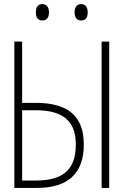

<svg xmlns="http://www.w3.org/2000/svg" viewBox="-20 -917 603 937"><path d="M376 -817C400 -817 408 -834 408 -857C408 -879 399 -897 376 -897C354 -897 344 -880 344 -857C344 -833 354 -817 376 -817ZM186 -817C210 -817 219 -834 219 -857C219 -879 210 -897 186 -897C164 -897 155 -880 155 -857C155 -833 164 -817 186 -817ZM50 0H162C310 0 389 -70 389 -211C389 -350 313 -415 154 -415H88V-714H50ZM476 0H513V-714H476ZM88 -36V-379H154C287 -379 350 -327 350 -211C350 -89 287 -36 156 -36Z"/></svg>

Font: Noto Sans Mono SemiCondensed ExtraLight
Style: Regular
Weight: 200
Width: 4
Designer: Monotype Design Team
Foundry: Monotype Imaging Inc.
Version: Version 2.014